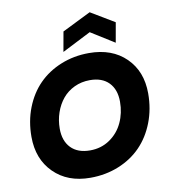

<svg xmlns="http://www.w3.org/2000/svg" viewBox="-100 -1030 986 1121"><g transform="rotate(-10 393.0 -469.5)"><path d="M762.2 -419.9Q762.2 -327.6 731.4 -248.3Q700.7 -168.9 646.2 -112.8Q591.8 -56.6 513.9 -24.9Q436 6.8 345.2 6.8Q210.4 6.8 128.7 -74.7Q46.9 -156.2 46.9 -288.1Q46.9 -380.4 77.6 -459.2Q108.4 -538.1 162.8 -593.5Q217.3 -648.9 294.7 -680.4Q372.1 -711.9 461.9 -711.9Q598.6 -711.9 680.4 -631.6Q762.2 -551.3 762.2 -419.9ZM217.8 -306.2Q217.8 -233.9 257.8 -192.4Q297.9 -150.9 371.1 -150.9Q437 -150.9 488 -185.8Q539.1 -220.7 565.4 -277.3Q591.8 -334 591.8 -400.9Q591.8 -473.1 552 -514.2Q512.2 -555.2 439.9 -555.2Q389.6 -555.2 347.4 -535.2Q305.2 -515.1 277.1 -481Q249 -446.8 233.4 -401.6Q217.8 -356.4 217.8 -306.2ZM647.9 -861.8 627 -744.1 487.8 -831.1 316.9 -744.1 337.9 -861.8 507.8 -945.8Z"/></g></svg>

Font: Poppins
Style: Bold Italic
Weight: 700
Italic angle: -10°
Designer: Ninad Kale (Devanagari), Jonny Pinhorn (Latin)
Foundry: Indian Type Foundry
Version: Version 3.200;PS 1.000;hotconv 16.6.54;makeotf.lib2.5.65590